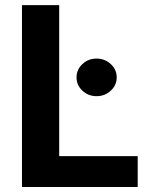

<svg xmlns="http://www.w3.org/2000/svg" viewBox="-20 -748 618 768"><path d="M67.9 0V-727.5H216.8V-123.5H530.8V0ZM366.2 -363.3Q333 -363.3 309.6 -385.3Q286.1 -407.2 286.1 -438.5Q286.1 -469.7 309.6 -491.7Q333 -513.7 366.2 -513.7Q399.4 -513.7 423.1 -491.7Q446.8 -469.7 446.8 -438.5Q446.8 -407.2 423.1 -385.3Q399.4 -363.3 366.2 -363.3Z"/></svg>

Font: Inter
Style: Bold
Weight: 700
Designer: Rasmus Andersson
Foundry: rsms
Version: Version 4.001;git-9221beed3